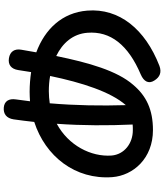

<svg xmlns="http://www.w3.org/2000/svg" viewBox="55 -902 889 1040"><g transform="rotate(-90 500.0 -382.5)"><path d="M705 -779C669 -785 646 -767 640 -729L629 -659C594 -664 559 -667 522 -667C505 -667 488 -666 471 -665C474 -690 478 -716 481 -741C487 -780 471 -804 437 -807C402 -810 379 -792 373 -754C368 -718 363 -680 359 -642C173 -582 45 -420 60 -219C69 -106 161 1 315 1C426 1 500 -35 560 -106C636 -193 680 -346 716 -523C786 -489 836 -433 842 -354C852 -229 776 -133 616 -65C577 -48 564 -22 583 8C602 39 628 49 663 36C861 -41 976 -181 962 -355C951 -491 862 -584 736 -631L750 -711C757 -749 740 -773 705 -779ZM177 -223C169 -335 232 -457 349 -520C339 -380 339 -239 345 -109C336 -108 325 -108 314 -108C243 -108 183 -154 177 -223ZM450 -146C446 -279 448 -418 460 -558C481 -561 503 -563 525 -563C553 -563 581 -561 608 -556C572 -383 522 -228 450 -146Z"/></g></svg>

Font: 寒蝉团圆体 Round
Style: Regular
Weight: 500
Designer: 寒蝉字型
Version: Version 2.700;Glyphs 3.1.1 (3135)